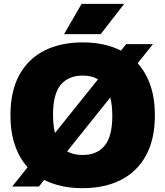

<svg xmlns="http://www.w3.org/2000/svg" viewBox="-20 -971 862 1001"><path d="M183 1.5H43.5L124 -99Q81 -146.5 57.8 -214.2Q34.5 -282 34.5 -370Q34.5 -496 81 -580.5Q127.5 -665 212 -707.5Q296.5 -750 411 -750Q526.5 -750 610.5 -707L638 -741H777.5L697.5 -641Q741 -593.5 764.2 -525.8Q787.5 -458 787.5 -370Q787.5 -245 741 -160.2Q694.5 -75.5 610 -32.8Q525.5 10 411 10Q295 10 210.5 -33ZM256.5 -374Q256.5 -318 266.5 -277.5L491 -557.5Q458.5 -577 411 -577Q337 -577 296.8 -529Q256.5 -481 256.5 -374ZM411 -163Q486 -163 525.8 -211.8Q565.5 -260.5 565.5 -366Q565.5 -422 555 -463L330 -182Q362.5 -163 411 -163ZM314 -793 405.5 -951H627.5L505 -793Z"/></svg>

Font: Encode Sans Black
Style: Regular
Weight: 900
Designer: Multiple Designers
Foundry: Impallari Type
Version: Version 3.002; ttfautohint (v1.8.3) -l 8 -r 50 -G 200 -x 14 